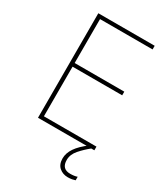

<svg xmlns="http://www.w3.org/2000/svg" viewBox="-223 -816 996 1136"><g transform="rotate(30 275.0 -248.5)"><path d="M488 0H103V-714H488V-689H129V-389H468V-364H129V-25H488ZM375 131Q375 192 433 192Q462 192 481 185V209Q473 212 460 214.5Q447 217 431 217Q397 217 373 196.5Q349 176 349 135Q349 99 373 63.5Q397 28 449 -11L467 0Q433 27 404 60Q375 93 375 131Z"/></g></svg>

Font: Noto Sans Oriya Thin
Style: Regular
Weight: 100
Designer: Amélie Bonet and Sol Matas
Foundry: Google LLC
Version: Version 2.006; ttfautohint (v1.8.4.7-5d5b)